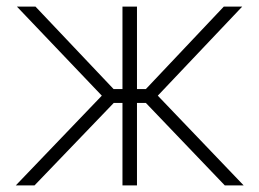

<svg xmlns="http://www.w3.org/2000/svg" viewBox="-20 -561 785 581"><path d="M27.8 0 288.1 -271.5 31.2 -541H87.4L323.7 -291.5H350.6V-541H394.5V-291.5H421.4L657.2 -541H712.9L457.5 -271.5L717.3 0H660.2L421.4 -249.5H394.5V0H350.6V-249.5H324.2L84.5 0Z"/></svg>

Font: Inter 17pt ExtraLight
Style: Regular
Weight: 250
Version: Version 4.001;git-66647c0bb